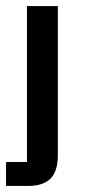

<svg xmlns="http://www.w3.org/2000/svg" viewBox="-30 -431 294 634"><path d="M59 -411H161V81Q161 135 136.5 159Q112 183 63 183H-10V104H59Z"/></svg>

Font: Darker Grotesque
Style: Bold
Weight: 700
Designer: Gabriel Lam
Foundry: TypeRant
Version: Version 1.000;gftools[0.9.28]